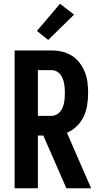

<svg xmlns="http://www.w3.org/2000/svg" viewBox="-20 -1004 540 1024"><path d="M58 0V-735H254Q283 -735 311 -728.5Q339 -722 363 -707Q387 -692 404.5 -669Q422 -646 432.5 -619.5Q443 -593 446.5 -564.5Q450 -536 450 -508Q450 -476 445 -444Q440 -412 426.5 -383Q413 -354 389.5 -331Q366 -308 337 -296L466 0H334L211 -281H182V0ZM182 -386H254Q268 -386 280 -392Q292 -398 300.5 -408Q309 -418 314 -430.5Q319 -443 321.5 -455.5Q324 -468 325 -481.5Q326 -495 326 -508Q326 -521 325 -534.5Q324 -548 321.5 -560.5Q319 -573 314 -585.5Q309 -598 300.5 -608.5Q292 -619 280 -624.5Q268 -630 254 -630H182ZM237 -791 177 -839 300 -984 375 -926Z"/></svg>

Font: Iosevka SS18 Extrabold
Style: Regular
Weight: 800
Monospace: yes
Designer: Belleve Invis
Foundry: Belleve Invis
Version: Version 25.1.1; ttfautohint (v1.8.4)